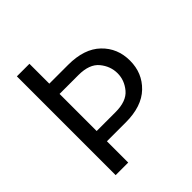

<svg xmlns="http://www.w3.org/2000/svg" viewBox="-193 -844 977 977"><g transform="rotate(-45 295.5 -355.5)"><path d="M81.5 -710.9H171.9V0H81.5ZM127 -567.9H307.6Q422.9 -567.9 484.1 -509Q545.4 -450.2 545.4 -360.4Q545.4 -271 484.1 -212.2Q422.9 -153.3 307.6 -153.3H151.9V-227.1H307.6Q386.2 -227.1 420.7 -268.3Q455.1 -309.6 455.1 -359.4Q455.1 -410.6 420.7 -452.4Q386.2 -494.1 307.6 -494.1H170.9Z"/></g></svg>

Font: RobotoDEMO
Style: Regular
Weight: 400
Designer: Christian Robertson
Foundry: Google
Version: Version 2.136